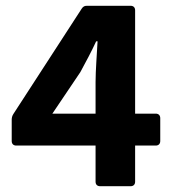

<svg xmlns="http://www.w3.org/2000/svg" viewBox="-20 -644 592 664"><path d="M518.6 -251H447.3V-608.4C447.3 -618.2 441.4 -624 431.6 -624H281.2C273.4 -624 267.6 -622.1 262.7 -614.3L26.4 -250C22.5 -244.1 20.5 -237.3 20.5 -230.5V-156.2C20.5 -146.5 26.4 -140.6 36.1 -140.6H310.5V-15.6C310.5 -5.9 316.4 0 326.2 0H431.6C441.4 0 447.3 -5.9 447.3 -15.6V-140.6H518.6C528.3 -140.6 534.2 -146.5 534.2 -156.2V-235.4C534.2 -245.1 528.3 -251 518.6 -251ZM161.1 -251 257.8 -394.5C277.3 -430.7 295.9 -464.8 312.5 -501H317.4C315.4 -460.9 310.5 -400.4 310.5 -360.4V-251Z"/></svg>

Font: Ed Sans Neue
Style: Bold
Weight: 700
Designer: Stephen Hutchings
Version: Version 1.004;PS 001.004;hotconv 1.0.88;makeotf.lib2.5.64775